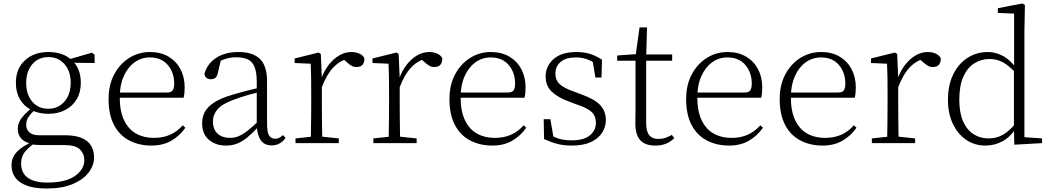

<svg xmlns="http://www.w3.org/2000/svg" viewBox="-20 -820 6016 1100"><path d="M246 260Q176 260 132 243Q88 226 67 196.5Q46 167 46 128Q46 80 79.5 47Q113 14 177 -13L183 -3Q140 27 120.5 53Q101 79 101 117Q101 171 139.5 198.5Q178 226 250 226Q355 226 409 188.5Q463 151 463 97Q463 61 438 36Q413 11 346 11H220Q203 11 187 10Q171 9 157 5V3Q82 -15 82 -82Q82 -113 101 -140Q120 -167 162 -201V-210L186 -198Q157 -170 143.5 -150.5Q130 -131 130 -105Q130 -79 148 -62Q166 -45 207 -45H354Q409 -45 445.5 -30.5Q482 -16 500.5 12.5Q519 41 519 83Q519 127 488 168Q457 209 396.5 234.5Q336 260 246 260ZM257 -168Q201 -168 159 -190Q117 -212 94 -251.5Q71 -291 71 -345Q71 -426 122.5 -474Q174 -522 257 -522Q299 -522 333.5 -510Q368 -498 391 -475L393 -473Q443 -428 443 -345Q443 -291 419.5 -251.5Q396 -212 354 -190Q312 -168 257 -168ZM256 -197Q314 -197 349.5 -238.5Q385 -280 385 -346Q385 -412 349.5 -452.5Q314 -493 258 -493Q200 -493 165 -452Q130 -411 130 -345Q130 -279 164.5 -238Q199 -197 256 -197ZM362 -461V-478H368L506 -518L522 -507V-459Z M848 14Q777 14 721 -15Q665 -44 633.5 -103.5Q602 -163 602 -252Q602 -334 634.5 -394.5Q667 -455 721 -488.5Q775 -522 839 -522Q901 -522 945.5 -495.5Q990 -469 1014 -423.5Q1038 -378 1038 -320Q1038 -283 1032 -260H632V-290H937Q961 -290 969.5 -302.5Q978 -315 978 -341Q978 -404 941.5 -447.5Q905 -491 838 -491Q790 -491 751 -463Q712 -435 689 -383.5Q666 -332 666 -263Q666 -183 691 -131Q716 -79 760 -54.5Q804 -30 861 -30Q914 -30 954.5 -48Q995 -66 1027 -102L1042 -88Q1009 -41 961 -13.5Q913 14 848 14Z M1274 14Q1216 14 1177 -19Q1138 -52 1138 -114Q1138 -151 1154.5 -180.5Q1171 -210 1208.5 -234Q1246 -258 1308 -276Q1351 -289 1395.5 -300.5Q1440 -312 1480 -321V-297Q1440 -287 1398.5 -275Q1357 -263 1320 -249Q1253 -225 1226.5 -194Q1200 -163 1200 -125Q1200 -78 1227 -54Q1254 -30 1298 -30Q1323 -30 1346.5 -39.5Q1370 -49 1399.5 -72Q1429 -95 1469 -134L1475 -89H1456Q1424 -55 1396 -32Q1368 -9 1339 2.5Q1310 14 1274 14ZM1536 13Q1494 13 1473.5 -17.5Q1453 -48 1451 -102V-106V-350Q1451 -407 1438 -437.5Q1425 -468 1399 -480Q1373 -492 1333 -492Q1303 -492 1273 -483Q1243 -474 1211 -454L1247 -482L1228 -402Q1224 -382 1214 -374Q1204 -366 1188 -366Q1157 -366 1151 -397Q1168 -456 1219 -489Q1270 -522 1346 -522Q1428 -522 1469 -482.5Q1510 -443 1510 -354V-113Q1510 -61 1522 -43Q1534 -25 1556 -25Q1569 -25 1579 -30Q1589 -35 1601 -46L1616 -30Q1601 -8 1580.5 2.5Q1560 13 1536 13Z M1673 0V-27L1784 -39H1807L1921 -27V0ZM1760 0Q1761 -24 1761.5 -64.5Q1762 -105 1762.5 -149Q1763 -193 1763 -226V-281Q1763 -333 1762.5 -375.5Q1762 -418 1760 -455L1668 -459V-485L1805 -519L1818 -511L1824 -371V-370V-226Q1824 -193 1824.5 -149Q1825 -105 1825.5 -64.5Q1826 -24 1827 0ZM1823 -318 1806 -367H1820Q1836 -413 1863 -448Q1890 -483 1923.5 -502.5Q1957 -522 1993 -522Q2020 -522 2040.5 -512Q2061 -502 2068 -486Q2068 -462 2057 -449Q2046 -436 2022 -436Q2006 -436 1992.5 -444Q1979 -452 1962 -468L1939 -488H1988Q1932 -477 1892 -436Q1852 -395 1823 -318Z M2119 0V-27L2230 -39H2253L2367 -27V0ZM2206 0Q2207 -24 2207.5 -64.5Q2208 -105 2208.5 -149Q2209 -193 2209 -226V-281Q2209 -333 2208.5 -375.5Q2208 -418 2206 -455L2114 -459V-485L2251 -519L2264 -511L2270 -371V-370V-226Q2270 -193 2270.5 -149Q2271 -105 2271.5 -64.5Q2272 -24 2273 0ZM2269 -318 2252 -367H2266Q2282 -413 2309 -448Q2336 -483 2369.5 -502.5Q2403 -522 2439 -522Q2466 -522 2486.5 -512Q2507 -502 2514 -486Q2514 -462 2503 -449Q2492 -436 2468 -436Q2452 -436 2438.5 -444Q2425 -452 2408 -468L2385 -488H2434Q2378 -477 2338 -436Q2298 -395 2269 -318Z M2801 14Q2730 14 2674 -15Q2618 -44 2586.5 -103.5Q2555 -163 2555 -252Q2555 -334 2587.5 -394.5Q2620 -455 2674 -488.5Q2728 -522 2792 -522Q2854 -522 2898.5 -495.5Q2943 -469 2967 -423.5Q2991 -378 2991 -320Q2991 -283 2985 -260H2585V-290H2890Q2914 -290 2922.5 -302.5Q2931 -315 2931 -341Q2931 -404 2894.5 -447.5Q2858 -491 2791 -491Q2743 -491 2704 -463Q2665 -435 2642 -383.5Q2619 -332 2619 -263Q2619 -183 2644 -131Q2669 -79 2713 -54.5Q2757 -30 2814 -30Q2867 -30 2907.5 -48Q2948 -66 2980 -102L2995 -88Q2962 -41 2914 -13.5Q2866 14 2801 14Z M3256 14Q3210 14 3173.5 4.5Q3137 -5 3097 -23L3095 -137H3133L3154 -17L3122 -18V-54Q3149 -36 3180 -26Q3211 -16 3256 -16Q3325 -16 3359.5 -44.5Q3394 -73 3394 -116Q3394 -154 3370.5 -177.5Q3347 -201 3285 -221L3235 -240Q3176 -262 3141 -295Q3106 -328 3106 -382Q3106 -441 3151.5 -481.5Q3197 -522 3282 -522Q3326 -522 3359.5 -511.5Q3393 -501 3429 -478L3426 -376H3391L3373 -485L3400 -483V-450Q3369 -472 3340 -481.5Q3311 -491 3281 -491Q3221 -491 3191.5 -465Q3162 -439 3162 -399Q3162 -360 3187 -337.5Q3212 -315 3266 -296L3314 -278Q3389 -251 3420 -216.5Q3451 -182 3451 -132Q3451 -93 3429.5 -59.5Q3408 -26 3365 -6Q3322 14 3256 14Z M3651 -472V-508H3831V-472ZM3734 14Q3675 14 3647.5 -17.5Q3620 -49 3620 -112Q3620 -135 3620.5 -152.5Q3621 -170 3621 -196V-472H3516V-502L3641 -511L3621 -496L3644 -663H3687L3682 -493V-481V-115Q3682 -67 3699.5 -45.5Q3717 -24 3751 -24Q3774 -24 3791.5 -30Q3809 -36 3829 -47L3843 -29Q3823 -8 3796 3Q3769 14 3734 14Z M4157 14Q4086 14 4030 -15Q3974 -44 3942.5 -103.5Q3911 -163 3911 -252Q3911 -334 3943.5 -394.5Q3976 -455 4030 -488.5Q4084 -522 4148 -522Q4210 -522 4254.5 -495.5Q4299 -469 4323 -423.5Q4347 -378 4347 -320Q4347 -283 4341 -260H3941V-290H4246Q4270 -290 4278.5 -302.5Q4287 -315 4287 -341Q4287 -404 4250.5 -447.5Q4214 -491 4147 -491Q4099 -491 4060 -463Q4021 -435 3998 -383.5Q3975 -332 3975 -263Q3975 -183 4000 -131Q4025 -79 4069 -54.5Q4113 -30 4170 -30Q4223 -30 4263.5 -48Q4304 -66 4336 -102L4351 -88Q4318 -41 4270 -13.5Q4222 14 4157 14Z M4693 14Q4622 14 4566 -15Q4510 -44 4478.5 -103.5Q4447 -163 4447 -252Q4447 -334 4479.5 -394.5Q4512 -455 4566 -488.5Q4620 -522 4684 -522Q4746 -522 4790.5 -495.5Q4835 -469 4859 -423.5Q4883 -378 4883 -320Q4883 -283 4877 -260H4477V-290H4782Q4806 -290 4814.5 -302.5Q4823 -315 4823 -341Q4823 -404 4786.5 -447.5Q4750 -491 4683 -491Q4635 -491 4596 -463Q4557 -435 4534 -383.5Q4511 -332 4511 -263Q4511 -183 4536 -131Q4561 -79 4605 -54.5Q4649 -30 4706 -30Q4759 -30 4799.5 -48Q4840 -66 4872 -102L4887 -88Q4854 -41 4806 -13.5Q4758 14 4693 14Z M4975 0V-27L5086 -39H5109L5223 -27V0ZM5062 0Q5063 -24 5063.5 -64.5Q5064 -105 5064.5 -149Q5065 -193 5065 -226V-281Q5065 -333 5064.5 -375.5Q5064 -418 5062 -455L4970 -459V-485L5107 -519L5120 -511L5126 -371V-370V-226Q5126 -193 5126.5 -149Q5127 -105 5127.5 -64.5Q5128 -24 5129 0ZM5125 -318 5108 -367H5122Q5138 -413 5165 -448Q5192 -483 5225.5 -502.5Q5259 -522 5295 -522Q5322 -522 5342.5 -512Q5363 -502 5370 -486Q5370 -462 5359 -449Q5348 -436 5324 -436Q5308 -436 5294.5 -444Q5281 -452 5264 -468L5241 -488H5290Q5234 -477 5194 -436Q5154 -395 5125 -318Z M5626 14Q5563 14 5514.5 -19.5Q5466 -53 5438.5 -112Q5411 -171 5411 -247Q5411 -332 5441 -393.5Q5471 -455 5523 -488.5Q5575 -522 5640 -522Q5681 -522 5722.5 -501.5Q5764 -481 5801 -431H5811L5800 -401Q5761 -444 5726 -463Q5691 -482 5650 -482Q5602 -482 5562.5 -457.5Q5523 -433 5499.5 -381.5Q5476 -330 5476 -248Q5476 -174 5498 -124.5Q5520 -75 5558 -51Q5596 -27 5643 -27Q5688 -27 5724.5 -47Q5761 -67 5799 -114L5809 -83H5800Q5766 -33 5721.5 -9.5Q5677 14 5626 14ZM5791 9 5789 -92V-95V-420L5790 -429V-742L5697 -746V-773L5837 -800L5852 -791L5849 -641V-34L5950 -27V0Z"/></svg>

Font: Noto Serif JP ExtraLight
Style: Regular
Weight: 200
Designer: Ryoko NISHIZUKA  (kana & ideographs); Frank Grießhammer (Latin, Greek & Cyrillic); Wenlong ZHANG  (bopomofo); Sandoll Co
Foundry: Adobe
Version: Version 2.002-H1;hotconv 1.1.0;makeotfexe 2.6.0